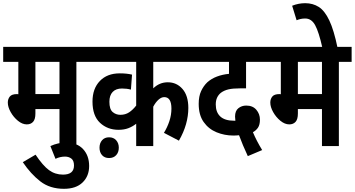

<svg xmlns="http://www.w3.org/2000/svg" viewBox="-20 -916 2225 1204"><path d="M459 -528V0H353V-232H202V-204Q202 -168 187.5 -152Q173 -136 148 -136Q120 -136 92.5 -158.5Q65 -181 47 -213Q29 -245 29 -273Q29 -295 41.5 -310.5Q54 -326 87 -326L95 -325V-528H0V-622H539V-528ZM353 -528H202V-326H353Z M296 0Q344 -22 394 -22Q463 -22 501 19Q539 60 539 125Q539 188 498 228Q457 268 381 268Q293 268 233 221.5Q173 175 123 101L203 54Q249 123 287.5 151Q326 179 375 179Q444 179 444 122Q444 91 427.5 78.5Q411 66 388 66Q372 66 357 69.5Q342 73 328 80Z M1205 -528H941V-362Q980 -400 1032 -400Q1088 -400 1124.5 -358Q1161 -316 1161 -239Q1161 -189 1146.5 -137.5Q1132 -86 1102 -34L1008 -83Q1029 -117 1042 -156Q1055 -195 1055 -235Q1055 -307 1010 -307Q992 -307 974 -291Q956 -275 941 -247V0H834V-140Q811 -122 784.5 -112Q758 -102 723 -102Q654 -102 607 -146Q560 -190 560 -279Q560 -360 606 -408Q652 -456 731 -456Q776 -456 808 -448L801 -354Q776 -361 745 -361Q707 -361 686.5 -339.5Q666 -318 666 -278Q666 -231 686.5 -213.5Q707 -196 735 -196Q766 -196 789.5 -211.5Q813 -227 834 -254V-528H526V-622H1205ZM604 10Q604 -18 620 -36.5Q636 -55 664 -55Q692 -55 708.5 -36.5Q725 -18 725 10Q725 39 708.5 57Q692 75 664 75Q636 75 620 57Q604 39 604 10Z M1534 63Q1518 29 1503.5 -5.5Q1489 -40 1479 -68Q1461 -66 1444 -66Q1388 -66 1338 -86.5Q1288 -107 1257 -151Q1226 -195 1226 -265Q1226 -312 1241 -344.5Q1256 -377 1280 -400Q1306 -423 1340.5 -436Q1375 -449 1416 -453V-528H1193V-622H1659V-528H1523V-362H1487Q1440 -362 1412.5 -355.5Q1385 -349 1365 -334Q1350 -322 1341.5 -304Q1333 -286 1333 -261Q1333 -212 1361.5 -185.5Q1390 -159 1448 -159Q1452 -159 1456 -159Q1454 -174 1454 -185Q1454 -221 1475 -237.5Q1496 -254 1524 -254Q1565 -254 1587.5 -227.5Q1610 -201 1610 -166Q1610 -133 1597.5 -115Q1585 -97 1566 -87Q1588 -34 1624 25Z M2105 -528V0H1999V-232H1848V-204Q1848 -168 1833.5 -152Q1819 -136 1794 -136Q1766 -136 1738.5 -158.5Q1711 -181 1693 -213Q1675 -245 1675 -273Q1675 -295 1687.5 -310.5Q1700 -326 1733 -326L1741 -325V-528H1646V-622H2185V-528ZM1999 -528H1848V-326H1999Z M2002 -615Q1979 -717 1956 -758.5Q1933 -800 1894 -800Q1878 -800 1865 -797Q1852 -794 1840 -789L1812 -880Q1852 -896 1894 -896Q1942 -896 1979 -872.5Q2016 -849 2045 -788Q2074 -727 2097 -615Z"/></svg>

Font: Noto Sans Condensed SemiBold
Style: Regular
Weight: 600
Width: 3
Designer: Monotype Design Team
Foundry: Monotype Imaging Inc.
Version: Version 2.013; ttfautohint (v1.8.4.7-5d5b)